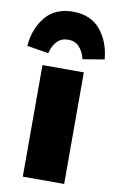

<svg xmlns="http://www.w3.org/2000/svg" viewBox="-134 -856 551 905"><g transform="rotate(10 141.0 -403.5)"><path d="M240 -534V0H42V-534ZM326 -611 223 -594Q214 -631 193.5 -652Q173 -673 141 -673Q109 -673 88.5 -652Q68 -631 59 -594L-44 -611Q-37 -695 9.5 -751Q56 -807 141 -807Q226 -807 272.5 -751Q319 -695 326 -611Z"/></g></svg>

Font: Fira Sans Black
Style: Regular
Weight: 900
Designer: Carrois Corporate & Edenspiekermann AG
Foundry: Carrois Corporate GbR & Edenspiekermann AG
Version: Version 4.203